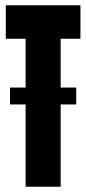

<svg xmlns="http://www.w3.org/2000/svg" viewBox="-20 -708 327 728"><path d="M18 -312V-376H269V-312ZM77 0V-561H2V-688H285V-561H210V0Z"/></svg>

Font: Saira UltraCondensed Black
Style: Regular
Weight: 900
Width: 1
Designer: Hector Gatti with collaboration of the Omnibus-Type team
Foundry: Omnibus-Type
Version: Version 1.101